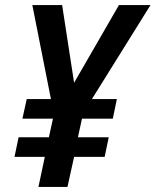

<svg xmlns="http://www.w3.org/2000/svg" viewBox="-20 -734 611 754"><path d="M131 0H245L271 -118H391L407 -195H286L302 -268H423L439 -345H341L571 -714H447L271 -409L224 -714H107L180 -345H85L68 -268H188L172 -195H53L37 -118H156Z"/></svg>

Font: Noto Sans SemiCondensed SemiBold
Style: Italic
Weight: 600
Width: 4
Italic angle: -12°
Designer: Monotype Design Team
Foundry: Monotype Imaging Inc.
Version: Version 2.013